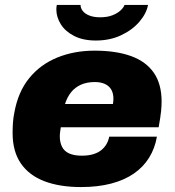

<svg xmlns="http://www.w3.org/2000/svg" viewBox="-20 -745 707 777"><path d="M308 12Q222 12 160 -11.5Q98 -35 64.5 -83.5Q31 -132 31 -207Q31 -229 32.5 -249.5Q34 -270 38 -289Q53 -373 98 -428.5Q143 -484 211.5 -512Q280 -540 363 -540Q450 -540 510.5 -518Q571 -496 602.5 -450.5Q634 -405 634 -334Q634 -318 632 -296Q630 -274 622 -230H226Q225 -223 223.5 -212.5Q222 -202 222 -194Q222 -169 231 -151Q240 -133 260 -124Q280 -115 311 -115Q338 -115 357.5 -121Q377 -127 390 -137.5Q403 -148 411 -162Q419 -176 422 -192H615Q607 -145 583.5 -107Q560 -69 521.5 -42.5Q483 -16 429.5 -2Q376 12 308 12ZM243 -324H437Q438 -329 438.5 -335Q439 -341 439 -345Q439 -367 430.5 -382Q422 -397 405 -405Q388 -413 364 -413Q331 -413 307 -402Q283 -391 267.5 -371.5Q252 -352 243 -324ZM368 -581Q316 -581 280 -599.5Q244 -618 226 -647Q208 -676 208 -707Q208 -712 208.5 -716.5Q209 -721 210 -725H306Q306 -712 315 -700.5Q324 -689 342 -682Q360 -675 385 -675Q414 -675 434.5 -683Q455 -691 467.5 -702.5Q480 -714 484 -725H579Q573 -691 544.5 -657.5Q516 -624 470.5 -602.5Q425 -581 368 -581Z"/></svg>

Font: Archivo SemiBold Black
Style: Italic
Weight: 900
Italic angle: -10°
Version: Version 2.001